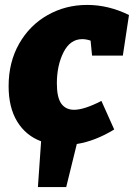

<svg xmlns="http://www.w3.org/2000/svg" viewBox="-20 -575 544 780"><path d="M211 -236Q211 -179 229 -154Q247 -129 281 -129Q322 -129 392 -165L444 -49Q367 -2 292 10L249 185H134L147 -1Q85 -24 50 -81Q15 -138 15 -225Q15 -322 57.5 -397Q100 -472 173 -513.5Q246 -555 334 -555Q421 -555 504 -514L479 -349H354L348 -410Q330 -416 314 -416Q265 -416 238 -362.5Q211 -309 211 -236Z"/></svg>

Font: Bitter Pro Black
Style: Italic
Weight: 900
Italic angle: -9°
Designer: Sol Matas, and Bitter project Authors
Foundry: Sol Matas
Version: Version 1.010